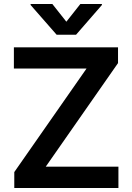

<svg xmlns="http://www.w3.org/2000/svg" viewBox="-20 -945 665 965"><path d="M51.8 -80.1 415 -600.6H49.8V-707H573.2V-627.9L210 -107.4H575.2V0H51.8ZM313.5 -835.9 383.8 -924.8H492.2V-919.9L362.3 -770.5H264.6L133.8 -919.9V-924.8H243.2Z"/></svg>

Font: Pretendard SemiBold
Style: Regular
Weight: 600
Designer: Base glyphs from Inter by Rasmus Andersson; Hangeul glyphs from Noto Sans CJK(Source Han Sans) by Jang Soo-young and Kan
Foundry: Kil Hyung-jin
Version: Version 1.309